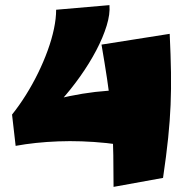

<svg xmlns="http://www.w3.org/2000/svg" viewBox="-20 -717 734 749"><path d="M126 -235 27 -270Q55 -305 81 -346.5Q107 -388 128.5 -432Q150 -476 166 -520Q182 -564 190.5 -604.5Q199 -645 199 -679L407 -697Q410 -662 396 -616.5Q382 -571 355.5 -520.5Q329 -470 292.5 -418.5Q256 -367 213.5 -320Q171 -273 126 -235ZM593 -121Q493 -149 395 -159Q297 -169 207 -165.5Q117 -162 41 -148L27 -270Q149 -321 251 -342Q353 -363 447 -365Q541 -367 637 -361ZM423 12Q423 -58 422 -112Q421 -166 418.5 -212Q416 -258 411 -306Q406 -354 397.5 -410.5Q389 -467 376 -543L642 -585Q646 -501 647 -435Q648 -369 645.5 -308Q643 -247 636 -179Q629 -111 616 -23Z"/></svg>

Font: Marhey Light
Style: Regular
Weight: 300
Designer: Nur Syamsi & Bustanul Arifin
Foundry: Namelatype
Version: Version 1.000